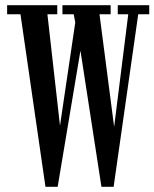

<svg xmlns="http://www.w3.org/2000/svg" viewBox="-20 -720 596 741"><path d="M155.5 1 59 -665H7.5V-700H201V-665H163L211.5 -235L270.5 -633.5L264.5 -665H221V-700H407V-665H364L420.5 -230.5L475 -665H434.5V-700H556V-665H513.5L418.5 1H371.5L290.5 -524.5L202.5 1Z"/></svg>

Font: Imbue 10pt Medium
Style: Regular
Weight: 500
Designer: Tyler Finck
Foundry: Etcetera Type Company
Version: Version 1.102; ttfautohint (v1.8.3)